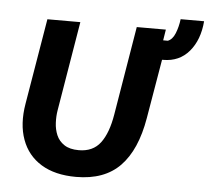

<svg xmlns="http://www.w3.org/2000/svg" viewBox="-51 -755 895 822"><g transform="rotate(5 396.5 -344.0)"><path d="M305 11.7Q214.2 11.7 155 -24.6Q95.8 -60.8 71.7 -127.1Q47.5 -193.3 62.5 -281.7L124.2 -650H265.8L201.7 -265Q197.5 -240 198.8 -211.7Q200 -183.3 210.4 -158.8Q220.8 -134.2 244.2 -118.8Q267.5 -103.3 306.7 -103.3Q367.5 -103.3 399.6 -145.8Q431.7 -188.3 445 -269.2L508.3 -650H633.3L625.8 -603.3H645.8Q665.8 -610.8 677.1 -638.8Q688.3 -666.7 692.5 -700H793.3Q786.7 -619.2 744.6 -569.6Q702.5 -520 633.3 -520H628.3L585 -265Q561.7 -127.5 494.2 -57.9Q426.7 11.7 305 11.7Z"/></g></svg>

Font: Familjen Grotesk GF
Style: Bold Italic
Weight: 700
Designer: Anders Wikstroem, Jonas Baeckman, Matilda Gysing, Kristian Moeller
Foundry: Familjen STHML AB
Version: Version 2.000; Beta; Release 4; Build 6